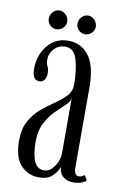

<svg xmlns="http://www.w3.org/2000/svg" viewBox="-77 -682 471 738"><g transform="rotate(10 158.5 -313.0)"><path d="M127.5 10Q85.5 10 57 -20.2Q28.5 -50.5 28.5 -115.5Q28.5 -162.5 45.8 -193.5Q63 -224.5 88.5 -245.8Q114 -267 139.5 -284Q165 -301 182.2 -319.8Q199.5 -338.5 199.5 -365Q199.5 -422.5 187.2 -462.5Q175 -502.5 141 -502.5Q116 -502.5 98.5 -484.2Q81 -466 81 -443Q81 -426 86.5 -416.5Q92 -407 92 -390.5Q92 -374.5 85.2 -364.2Q78.5 -354 64.5 -354Q37.5 -354 37.5 -398.5Q37.5 -451 68 -489Q98.5 -527 149 -527Q199 -527 229.2 -487.8Q259.5 -448.5 259.5 -362.5V-54.5Q259.5 -34.5 264.8 -27.5Q270 -20.5 278.5 -20.5Q285.5 -20.5 291.2 -23.5Q297 -26.5 300 -29.5L311.5 -10Q306 -4 292.5 1Q279 6 261.5 6Q237.5 6 221.8 -6.5Q206 -19 205 -44.5Q200.5 -29.5 182.2 -9.8Q164 10 127.5 10ZM142.5 -20Q159.5 -20 172.2 -32.8Q185 -45.5 192.2 -63Q199.5 -80.5 199.5 -95V-313Q198 -298.5 181.8 -283.2Q165.5 -268 144.5 -247.5Q123.5 -227 107.8 -197Q92 -167 92 -123.5Q92 -74 103.8 -47Q115.5 -20 142.5 -20ZM207.5 -562.5Q192.5 -562.5 182 -573Q171.5 -583.5 171.5 -597.5Q171.5 -613 182 -624.2Q192.5 -635.5 207.5 -635.5Q221.5 -635.5 232.2 -624.2Q243 -613 243 -597.5Q243 -583.5 232.2 -573Q221.5 -562.5 207.5 -562.5ZM94.5 -562.5Q80.5 -562.5 70 -573Q59.5 -583.5 59.5 -597.5Q59.5 -613 70 -624.2Q80.5 -635.5 94.5 -635.5Q109.5 -635.5 120.5 -624.2Q131.5 -613 131.5 -597.5Q131.5 -583.5 120.5 -573Q109.5 -562.5 94.5 -562.5Z"/></g></svg>

Font: Imbue 50pt Light
Style: Regular
Weight: 300
Designer: Tyler Finck
Foundry: Etcetera Type Company
Version: Version 1.102; ttfautohint (v1.8.3)